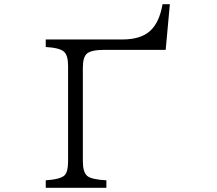

<svg xmlns="http://www.w3.org/2000/svg" viewBox="-20 -900 1040 920"><path d="M199.2 0V-36.1Q270 -40.5 290 -60.5Q306.2 -77.6 306.2 -127V-584Q306.2 -634.3 287.1 -651.9Q266.6 -670.9 199.2 -674.8V-710.9H566.9Q653.3 -710.9 698.5 -751.2Q743.7 -791.5 758.8 -879.9H793.9L773.9 -661.1H481Q418.5 -661.1 397 -643.6Q377 -626.5 377 -576.2V-127Q377 -75.2 397.9 -57.1Q418.5 -39.6 489.7 -36.1V0Z"/></svg>

Font: BIZ UDPMincho
Style: Regular
Weight: 400
Designer: TypeBank Co., Ltd.
Foundry: Morisawa Inc.
Version: Version 1.06